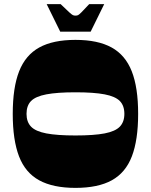

<svg xmlns="http://www.w3.org/2000/svg" viewBox="-20 -904 734 934"><path d="M347 10Q238 10 170.5 -27Q103 -64 72.5 -143.5Q42 -223 42 -350Q42 -478 73 -557Q104 -636 171 -673Q238 -710 347 -710Q456 -710 523 -673Q590 -636 621 -557Q652 -478 652 -350Q652 -223 621.5 -143.5Q591 -64 524 -27Q457 10 347 10ZM347 -245Q437 -245 489 -255Q541 -265 563 -288Q585 -311 585 -350Q585 -390 563 -412.5Q541 -435 489 -445Q437 -455 347 -455Q258 -455 205.5 -445Q153 -435 131 -412.5Q109 -390 109 -350Q109 -311 131 -288Q153 -265 205.5 -255Q258 -245 347 -245ZM273 -750 207 -884H275Q304 -856 316.5 -844.5Q329 -833 334.5 -830.5Q340 -828 347 -828Q355 -828 360 -830.5Q365 -833 376.5 -844.5Q388 -856 414 -884H487L421 -750Z"/></svg>

Font: Ojuju ExtraBold
Style: Regular
Weight: 800
Designer: Chisaokwu Joboson, Mirko Velimirovic
Foundry: Udi Foundry
Version: Version 1.000